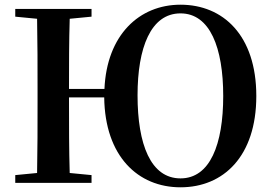

<svg xmlns="http://www.w3.org/2000/svg" viewBox="-20 -779 1160 818"><path d="M749 -19C622 -19 566 -164 566 -373C566 -575 622 -722 749 -722C875 -722 931 -575 931 -370C931 -164 875 -19 749 -19ZM749 19C931 19 1072 -112 1072 -370C1072 -629 930 -759 749 -759C574 -759 435 -631 425 -400H274C274 -501 274 -601 277 -699L370 -708V-741H45V-708L138 -699C140 -597 140 -496 140 -394V-346C140 -243 140 -141 138 -42L45 -33V0H370V-33L277 -42C274 -141 274 -243 274 -364H424C427 -113 568 19 749 19Z"/></svg>

Font: Noto Serif KR
Style: Bold
Weight: 700
Designer: Ryoko NISHIZUKA 西塚涼子 (kana & ideographs); Frank Grießhammer (Latin, Greek & Cyrillic); Wenlong ZHANG 张文龙 (bopomofo); San
Foundry: Adobe
Version: Version 2.001;hotconv 1.1.0;makeotfexe 2.6.0